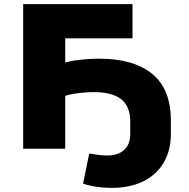

<svg xmlns="http://www.w3.org/2000/svg" viewBox="-20 -725 919 936"><path d="M524 191Q486 191 449.5 185.5Q413 180 385 170L415 23Q435 27 459 30Q483 33 503 33Q555 33 585 6Q615 -21 615 -71V-131Q615 -207 570.5 -241.5Q526 -276 438 -276Q417 -276 392 -274Q367 -272 342 -268Q317 -264 298 -258V0H93V-705H626V-538H298V-420Q316 -426 343.5 -430Q371 -434 403 -436.5Q435 -439 463 -439Q632 -439 722.5 -364.5Q813 -290 813 -137V-73Q813 10 777 69.5Q741 129 676.5 160Q612 191 524 191Z"/></svg>

Font: Nunito Sans 7pt SemiExpanded Black
Style: Regular
Weight: 900
Width: 6
Designer: Vernon Adams
Foundry: Vernon Adams
Version: Version 3.101;gftools[0.9.27]